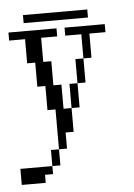

<svg xmlns="http://www.w3.org/2000/svg" viewBox="-43 -352 404 581"><g transform="rotate(-5 158.5 -61.0)"><path d="M0 194.8V146H97.2V170.4H72.8V194.8ZM97.2 146V97.2H121.6V146ZM170.4 -23.9V-97.2H194.8V-23.9ZM194.8 -97.2V-170.4H219.2V-97.2ZM121.6 97.2V-23.9H97.2V-97.2H72.8V-170.4H48.3V-243.7H0V-268.1H146V-243.7H97.2V-170.4H121.6V-97.2H146V-23.9H170.4V48.3H146V97.2ZM219.2 -170.4V-243.7H170.4V-268.1H292.5V-243.7H243.7V-170.4ZM48.3 -292.5V-316.9H243.7V-292.5Z"/></g></svg>

Font: FS Mondwest Regular
Style: Regular
Weight: 400
Designer: NZWStudios2024
Foundry: https://fontstruct.com
Version: Version 1.0